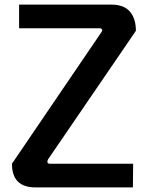

<svg xmlns="http://www.w3.org/2000/svg" viewBox="-20 -814 639 835"><path d="M558 1H134Q32 1 32 -102L421 -674Q426 -681 423.5 -686Q421 -691 413 -691H63V-794H463Q519 -794 545 -763.5Q571 -733 571 -680L189 -121Q185 -114 186.5 -108Q188 -102 196 -102H559Z"/></svg>

Font: Kdam Thmor Pro
Style: Regular
Weight: 400
Designer: Sovichet Tep, Longdey Hak
Foundry: Anagata Design
Version: Version 1.003; ttfautohint (v1.8.4.7-5d5b)